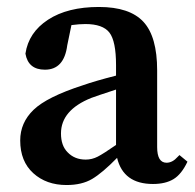

<svg xmlns="http://www.w3.org/2000/svg" viewBox="-20 -516 560 551"><path d="M313 -100V-259Q255 -240 242 -235Q155 -200 155 -133Q155 -98 174 -79Q194 -58 226 -58Q244 -58 260.5 -66.5Q277 -75 313 -100ZM495 -71 518 -52Q501 -16 478 -2Q455 12 419 12Q334 12 316 -63Q274 -20 244.5 -2.5Q215 15 171 15Q113 15 75.5 -19Q38 -53 38 -113Q38 -164 76.5 -201Q115 -238 217 -271Q254 -284 313 -299V-329Q313 -398 294 -422.5Q275 -447 225 -447Q208 -447 185 -444L173 -386Q164 -316 109 -316Q61 -316 53 -362Q62 -423 118 -459.5Q174 -496 264 -496Q352 -496 391.5 -453.5Q431 -411 431 -314V-94Q431 -49 458 -49Q475 -49 490 -66Z"/></svg>

Font: TypoPRO Source Serif Pro
Style: Regular
Weight: 600
Designer: Frank Grießhammer
Foundry: Adobe Systems Incorporated
Version: Version 1.017;PS 1.0;hotconv 1.0.79;makeotf.lib2.5.61930